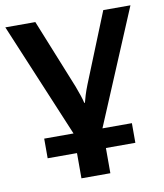

<svg xmlns="http://www.w3.org/2000/svg" viewBox="-88 -586 729 856"><g transform="rotate(-10 277.0 -158.0)"><path d="M78.6 88.9H211.4V203.1H342.3V88.9H475.6V0H342.3L560.5 -518.6H437.5L310.5 -204.1Q300.8 -179.7 294.4 -158.9Q288.1 -138.2 285.2 -126H282.2Q279.8 -138.2 272.7 -159.7Q265.6 -181.2 256.8 -204.1L129.9 -518.6H-5.9L211.4 0H78.6Z"/></g></svg>

Font: Roboto Flex
Style: wght 600 wdth 140 opsz 13.0 GRAD 0.00 slnt 0.00 XTRA 468 XOPQ 96 YOPQ 79 YTLC 514 YTUC 712 YTAS 750 YTDE -203.00 YTFI 738
Weight: 600
Width: 8
Designer: Berlow after Robertson
Foundry: Google
Version: Version 3.100